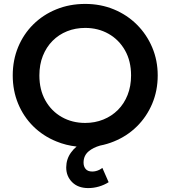

<svg xmlns="http://www.w3.org/2000/svg" viewBox="-20 -735 870 980"><path d="M430.5 225Q378.5 225 348.2 194.8Q318 164.5 318 120Q318 119 318 118.5Q318.5 76.5 342.5 43.5Q354.5 26.5 371 13Q316.5 7 268 -13Q200 -40.5 150 -90Q100 -139.5 72.5 -206Q45 -272.5 45 -350Q45 -428 72.5 -494.5Q100 -561 150 -610.5Q200 -660 267.8 -687.5Q335.5 -715 415 -715Q494 -715 561.5 -687Q629 -659 679 -609Q729 -559 757 -492.8Q785 -426.5 785 -350Q785 -272.5 757 -206Q729 -139.5 679 -90Q629 -40.5 561.5 -13Q527.5 1 491 8Q455 18.5 433 37Q407 58.5 406.5 93.5Q406.5 94.5 406.5 95.5Q406.5 114.5 417.2 127.5Q428 140.5 451 140.5Q460.5 140.5 469.5 138.2Q478.5 136 487 131.8Q495.5 127.5 502.5 122L534.5 195Q511.5 209.5 484.8 217.2Q458 225 430.5 225ZM415 -107.5Q464.5 -107.5 507.2 -124.8Q550 -142 581.8 -173.8Q613.5 -205.5 631.2 -250.2Q649 -295 649 -350Q649 -423.5 618 -478Q587 -532.5 534 -562.5Q481 -592.5 415 -592.5Q365 -592.5 322.5 -575.5Q280 -558.5 248.2 -526.5Q216.5 -494.5 198.8 -450Q181 -405.5 181 -350Q181 -276.5 211.8 -222Q242.5 -167.5 295.5 -137.5Q348.5 -107.5 415 -107.5Z"/></svg>

Font: Geologica EX Med
Style: Regular
Weight: 500
Designer: Sindre Bremnes, Frode Helland
Foundry: Monokrom Skriftforlag AS
Version: Version 1.010;gftools[0.9.28]